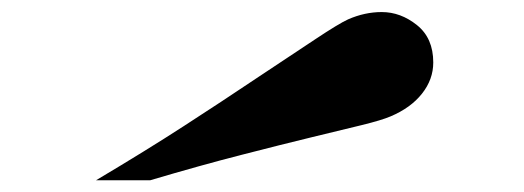

<svg xmlns="http://www.w3.org/2000/svg" viewBox="-20 -880 873 320"><path d="M140.1 -579.6Q223.1 -628.9 286.1 -669.7Q349.1 -710.4 411.1 -752Q466.3 -788.6 505.6 -814.7Q544.9 -840.8 560.1 -847.7Q587.9 -859.9 616.2 -859.9Q647.9 -859.9 675 -838.1Q702.1 -816.4 702.1 -775.9Q702.1 -747.6 683.3 -723.9Q664.6 -700.2 630.9 -686Q616.2 -679.7 583.3 -671.6Q550.3 -663.6 500 -651.4Q449.7 -639.2 382.1 -621.8Q314.5 -604.5 230.5 -579.6Z"/></svg>

Font: Asset
Style: Regular
Weight: 400
Version: Version 1.003; ttfautohint (v1.8.4.7-5d5b)